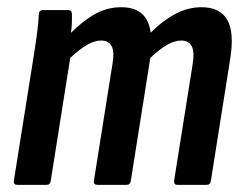

<svg xmlns="http://www.w3.org/2000/svg" viewBox="-20 -520 688 540"><path d="M29.3 0Q17.5 0 18.9 -11.4L75.5 -366.8Q81.1 -401.8 84.7 -430.4Q88.3 -459 89.3 -480.4Q90.1 -491.7 100.7 -491.7H171.8Q182.2 -491.7 182.2 -480.4Q182.6 -468.6 182.1 -455.5Q181.6 -442.4 179.6 -427.7Q214.6 -462.8 248.6 -481.3Q282.6 -499.7 320.6 -499.7Q395 -499.7 403.7 -428.1Q438.2 -462.5 473.6 -481.1Q509 -499.7 546.7 -499.7Q598.5 -499.7 619 -464.4Q639.5 -429 627.3 -353.6L573.1 -11.4Q571.7 0 561.1 0H479.6Q468.3 0 469.7 -12L522.1 -341.3Q532.7 -406 490 -406Q471.2 -406 450 -393.9Q428.8 -381.8 402.7 -357L347.9 -11.4Q346.1 0 335.9 0H254.5Q242.7 0 244.1 -11.4L296.5 -341.3Q307.9 -406 264.4 -406Q246 -406 225 -393.9Q204 -381.8 177.5 -357L122.7 -11.4Q121.3 0 110.7 0Z"/></svg>

Font: Sofia Sans Condensed
Style: Italic
Weight: 400
Italic angle: -9°
Designer: Botio Nikoltchev, Ani Petrova
Foundry: lettersoup
Version: Version 4.101